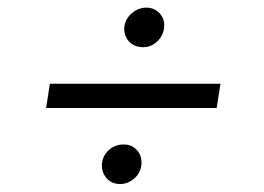

<svg xmlns="http://www.w3.org/2000/svg" viewBox="-20 -533 686 498"><path d="M551.8 -315.9 542 -252.9H99.6L109.4 -315.9ZM292 -55.7Q268.6 -55.7 255.4 -72Q242.2 -88.4 244.6 -110.4Q246.1 -123.5 254.2 -134.8Q262.2 -146 274.7 -152.3Q287.1 -158.7 300.8 -158.2Q321.3 -158.7 335.2 -143.6Q349.1 -128.4 346.7 -105Q344.2 -83.5 327.6 -69.6Q311 -55.7 292 -55.7ZM350.6 -410.6Q335.4 -410.6 324 -417.7Q312.5 -424.8 306.6 -437.3Q300.8 -449.7 302.7 -464.8Q305.7 -484.9 322.3 -499Q338.9 -513.2 359.9 -513.2Q380.9 -513.2 394.8 -497.6Q408.7 -481.9 405.3 -459Q402.3 -438.5 386.5 -424.3Q370.6 -410.2 350.6 -410.6Z"/></svg>

Font: Inter 17pt Light
Style: Italic
Weight: 300
Italic angle: -9.3988°
Version: Version 4.001;git-66647c0bb